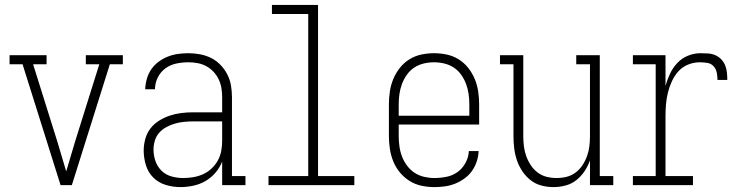

<svg xmlns="http://www.w3.org/2000/svg" viewBox="-20 -755 3040 783"><path d="M227 0 72 -493H19V-530H170V-493H115L214 -177Q223 -147 232 -116.5Q241 -86 250 -56Q259 -86 268 -116.5Q277 -147 286 -177L385 -493H330V-530H481V-493H428L273 0Z M715 8Q685 8 655.5 -1Q626 -10 605 -31Q584 -52 575 -81.5Q566 -111 566 -141Q566 -165 572.5 -188.5Q579 -212 593.5 -231Q608 -250 629 -263Q650 -276 672.5 -283.5Q695 -291 719 -294Q743 -297 768 -297H886V-358Q886 -377 883 -395.5Q880 -414 872 -431Q864 -448 851 -462Q838 -476 821.5 -485Q805 -494 786 -497.5Q767 -501 748 -501Q724 -501 699.5 -496Q675 -491 655 -476.5Q635 -462 623.5 -439Q612 -416 612 -391H572Q573 -413 579 -434Q585 -455 597 -472.5Q609 -490 626.5 -503Q644 -516 664 -524Q684 -532 705.5 -535Q727 -538 748 -538Q772 -538 796 -533.5Q820 -529 841 -518.5Q862 -508 879 -490.5Q896 -473 907 -451.5Q918 -430 922 -406Q926 -382 926 -358V-37H981V0H886V-96Q876 -71 858.5 -50.5Q841 -30 817.5 -16.5Q794 -3 767.5 2.5Q741 8 715 8ZM727 -29Q748 -29 768.5 -32.5Q789 -36 808 -44.5Q827 -53 842.5 -67.5Q858 -82 868 -100Q878 -118 882 -138.5Q886 -159 886 -180V-260H768Q749 -260 730 -258Q711 -256 693.5 -251Q676 -246 659 -237Q642 -228 629.5 -214Q617 -200 611.5 -181.5Q606 -163 606 -145Q606 -121 614 -98Q622 -75 639 -58.5Q656 -42 679.5 -35.5Q703 -29 727 -29Z M1075 0V-37H1237V-698H1089V-735H1277V-37H1425V0Z M1751 8Q1725 8 1699 2.5Q1673 -3 1650.5 -17Q1628 -31 1611 -51.5Q1594 -72 1584 -96.5Q1574 -121 1570 -147.5Q1566 -174 1566 -200V-330Q1566 -356 1570 -382.5Q1574 -409 1584 -433Q1594 -457 1610.5 -478Q1627 -499 1649.5 -513Q1672 -527 1698 -532.5Q1724 -538 1750 -538Q1776 -538 1802 -532.5Q1828 -527 1850.5 -513Q1873 -499 1889.5 -478Q1906 -457 1916 -433Q1926 -409 1930 -382.5Q1934 -356 1934 -330V-247H1606V-200Q1606 -179 1609 -157.5Q1612 -136 1619.5 -116.5Q1627 -97 1640 -79.5Q1653 -62 1670.5 -50.5Q1688 -39 1709 -34Q1730 -29 1751 -29Q1776 -29 1801 -34Q1826 -39 1846 -53.5Q1866 -68 1878.5 -91Q1891 -114 1892 -139H1932Q1931 -117 1924 -96Q1917 -75 1904.5 -57.5Q1892 -40 1874 -27Q1856 -14 1836 -6Q1816 2 1794.5 5Q1773 8 1751 8ZM1606 -283H1894V-330Q1894 -351 1891 -372Q1888 -393 1880.5 -413Q1873 -433 1860.5 -450.5Q1848 -468 1830.5 -479.5Q1813 -491 1792 -496Q1771 -501 1750 -501Q1729 -501 1708 -496Q1687 -491 1669.5 -479.5Q1652 -468 1639.5 -450.5Q1627 -433 1619.5 -413Q1612 -393 1609 -372Q1606 -351 1606 -330Z M2237 8Q2212 8 2187.5 1.5Q2163 -5 2143.5 -20.5Q2124 -36 2110 -57Q2096 -78 2088 -101.5Q2080 -125 2077 -150Q2074 -175 2074 -200V-493H2019V-530H2114V-200Q2114 -179 2116.5 -158.5Q2119 -138 2126 -118.5Q2133 -99 2144.5 -81.5Q2156 -64 2172.5 -51.5Q2189 -39 2209 -34Q2229 -29 2250 -29Q2271 -29 2291 -34Q2311 -39 2327.5 -51.5Q2344 -64 2355.5 -81.5Q2367 -99 2374 -118.5Q2381 -138 2383.5 -158.5Q2386 -179 2386 -200V-493H2330V-530H2426V-37H2481V0H2386V-101Q2378 -78 2364 -57Q2350 -36 2330.5 -20.5Q2311 -5 2286.5 1.5Q2262 8 2237 8Z M2561 0V-37H2654V-493H2561V-530H2694V-405Q2701 -430 2712.5 -454.5Q2724 -479 2742.5 -498.5Q2761 -518 2786 -528Q2811 -538 2837 -538Q2852 -538 2867.5 -537Q2883 -536 2897 -530Q2911 -524 2921.5 -513Q2932 -502 2937.5 -488Q2943 -474 2944.5 -459Q2946 -444 2946 -429H2906Q2906 -444 2903 -459Q2900 -474 2890 -485Q2880 -496 2864.5 -498.5Q2849 -501 2834 -501Q2810 -501 2787 -492Q2764 -483 2747.5 -465Q2731 -447 2720.5 -424.5Q2710 -402 2704 -378Q2698 -354 2696 -329.5Q2694 -305 2694 -281V-37H2806V0Z"/></svg>

Font: Iosevka Slab Extralight
Style: Regular
Weight: 200
Monospace: yes
Designer: Belleve Invis
Foundry: Belleve Invis
Version: Version 11.1.1; ttfautohint (v1.8.3)